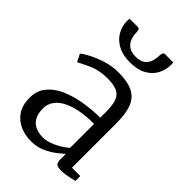

<svg xmlns="http://www.w3.org/2000/svg" viewBox="-239 -890 993 993"><g transform="rotate(45 258.0 -393.5)"><path d="M185.5 10.5Q142 10.5 104.8 -5.8Q67.5 -22 44.2 -56.2Q21 -90.5 21 -144Q21 -196 49.8 -231.2Q78.5 -266.5 126.5 -287.8Q174.5 -309 233.2 -319Q292 -329 352.5 -329.5V-372.5Q352.5 -421 342.2 -448.8Q332 -476.5 306.8 -488.2Q281.5 -500 235 -500Q177.5 -500 133.5 -480.8Q89.5 -461.5 65 -447.5L43.5 -489.5Q53.5 -498.5 85.5 -516Q117.5 -533.5 162.2 -547.8Q207 -562 254.5 -562Q320 -562 359 -543Q398 -524 415 -481.8Q432 -439.5 432 -370.5V-43H493V-7.5Q482 -4.5 466.5 -1Q451 2.5 433.8 5Q416.5 7.5 401.5 7.5Q380 7.5 369.5 0.8Q359 -6 359 -34.5V-71Q347 -60 322 -40.5Q297 -21 262.2 -5.2Q227.5 10.5 185.5 10.5ZM215 -47Q246 -47 284.2 -64.8Q322.5 -82.5 352.5 -108.5V-284.5Q271.5 -284 217.5 -267.5Q163.5 -251 136.2 -221.8Q109 -192.5 109 -154Q109 -115 123 -91.2Q137 -67.5 161 -57.2Q185 -47 215 -47ZM158 -798.5Q168 -798.5 170.8 -789Q173.5 -779.5 173.5 -768Q173.5 -750.5 180.5 -730.5Q187.5 -710.5 206 -696Q224.5 -681.5 259.5 -681.5Q293.5 -681.5 311.2 -696Q329 -710.5 335.2 -730.5Q341.5 -750.5 341.5 -768Q341.5 -779.5 344.5 -789Q347.5 -798.5 357 -798.5H417.5Q417.5 -794.5 418 -790.5Q418.5 -786.5 418.5 -782.5Q418.5 -744.5 401.2 -712Q384 -679.5 348.5 -659.8Q313 -640 258.5 -640Q205 -640 169 -659.8Q133 -679.5 114.8 -712Q96.5 -744.5 96.5 -782.5Q96.5 -786.5 97 -790.5Q97.5 -794.5 98 -798.5Z"/></g></svg>

Font: Merriweather 28pt Light
Style: Regular
Weight: 300
Version: Version 2.100